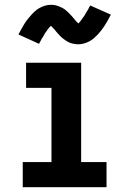

<svg xmlns="http://www.w3.org/2000/svg" viewBox="-20 -782 540 802"><path d="M75 0V-105H195V-415H89V-520H319V-105H425V0ZM307 -597Q302 -597 297.5 -597.5Q293 -598 288 -599Q283 -600 279 -601Q275 -602 270.5 -604Q266 -606 261.5 -608.5Q257 -611 253.5 -613.5Q250 -616 246 -619Q242 -622 238.5 -625Q235 -628 231.5 -631.5Q228 -635 225 -638.5Q222 -642 219 -645Q216 -648 213.5 -651.5Q211 -655 207 -659.5Q203 -664 199.5 -667.5Q196 -671 192.5 -674.5Q189 -678 189 -679H197Q197 -677 194 -675Q191 -673 188 -669.5Q185 -666 184 -665Q183 -664 181.5 -662Q180 -660 178.5 -658Q177 -656 175.5 -653.5Q174 -651 172 -648.5Q170 -646 168 -643Q166 -640 164.5 -637Q163 -634 161 -630.5Q159 -627 156.5 -623.5Q154 -620 152 -616Q150 -612 148 -608Q146 -604 143 -599L57 -638Q64 -651 70.5 -663Q77 -675 83.5 -685Q90 -695 97 -703.5Q104 -712 110.5 -719.5Q117 -727 126.5 -735.5Q136 -744 146.5 -749.5Q157 -755 169 -758.5Q181 -762 193 -762Q198 -762 202.5 -761.5Q207 -761 212 -760Q217 -759 221 -757.5Q225 -756 229.5 -754Q234 -752 238.5 -750Q243 -748 246.5 -745.5Q250 -743 254 -740Q258 -737 261.5 -733.5Q265 -730 268.5 -726.5Q272 -723 275 -720Q278 -717 281 -713.5Q284 -710 286.5 -707Q289 -704 293 -699Q297 -694 300.5 -690.5Q304 -687 307.5 -684Q311 -681 311 -680H303Q303 -681 306 -683Q309 -685 312 -689Q315 -693 316 -694Q317 -695 318.5 -697Q320 -699 321.5 -701Q323 -703 324.5 -705.5Q326 -708 328 -710.5Q330 -713 332 -715.5Q334 -718 335.5 -721.5Q337 -725 339 -728Q341 -731 343.5 -735Q346 -739 348 -742.5Q350 -746 352 -750.5Q354 -755 357 -759L443 -721Q436 -707 429.5 -695.5Q423 -684 416.5 -674Q410 -664 403 -655Q396 -646 389.5 -639Q383 -632 373.5 -623.5Q364 -615 353.5 -609.5Q343 -604 331 -600.5Q319 -597 307 -597Z"/></svg>

Font: Iosevka Term Curly Extrabold
Style: Regular
Weight: 800
Designer: Belleve Invis
Foundry: Belleve Invis
Version: Version 32.3.0